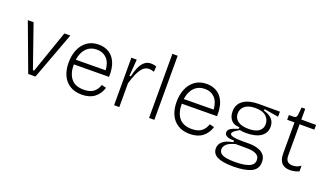

<svg xmlns="http://www.w3.org/2000/svg" viewBox="-77 -1233 3324 1945"><g transform="rotate(20 1584.5 -260.0)"><path d="M215 0 25 -511H87L247 -52H260L419 -511H483L293 0Z M795 12Q717 12 664.5 -21.5Q612 -55 586 -113.5Q560 -172 560 -248Q560 -328 586.5 -390Q613 -452 664 -488Q715 -524 788 -524Q849 -524 896.5 -496Q944 -468 971 -408Q998 -348 995 -252L616 -249V-248Q616 -151 660 -96.5Q704 -42 797 -42Q865 -42 902 -71.5Q939 -101 954 -150L1004 -137Q982 -66 929.5 -27Q877 12 795 12ZM787 -470Q719 -470 674.5 -425.5Q630 -381 619 -300L940 -303Q934 -386 893 -428Q852 -470 787 -470Z M1141 0V-512H1199L1185 -333H1200Q1211 -385 1229.5 -428.5Q1248 -472 1277.5 -498.5Q1307 -525 1349 -525Q1361 -525 1375.5 -523Q1390 -521 1408 -514L1404 -456Q1390 -461 1376.5 -464Q1363 -467 1350 -467Q1310 -467 1282 -437Q1254 -407 1233.5 -359Q1213 -311 1197 -256V0Z M1518 0V-691H1575V0Z M1959 12Q1881 12 1828.5 -21.5Q1776 -55 1750 -113.5Q1724 -172 1724 -248Q1724 -328 1750.5 -390Q1777 -452 1828 -488Q1879 -524 1952 -524Q2013 -524 2060.5 -496Q2108 -468 2135 -408Q2162 -348 2159 -252L1780 -249V-248Q1780 -151 1824 -96.5Q1868 -42 1961 -42Q2029 -42 2066 -71.5Q2103 -101 2118 -150L2168 -137Q2146 -66 2093.5 -27Q2041 12 1959 12ZM1951 -470Q1883 -470 1838.5 -425.5Q1794 -381 1783 -300L2104 -303Q2098 -386 2057 -428Q2016 -470 1951 -470Z M2488 171Q2370 171 2314.5 143.5Q2259 116 2259 58Q2259 12 2294.5 -18Q2330 -48 2405 -61V-79Q2352 -78 2327 -92Q2302 -106 2302 -130Q2302 -157 2328 -173.5Q2354 -190 2410 -207V-225Q2351 -224 2320.5 -259.5Q2290 -295 2290 -351Q2290 -431 2350.5 -472Q2411 -513 2514 -513H2742V-458L2587 -484V-467Q2641 -454 2673.5 -421.5Q2706 -389 2706 -336Q2706 -269 2651.5 -230.5Q2597 -192 2490 -192Q2475 -192 2459.5 -193.5Q2444 -195 2425 -199Q2393 -181 2373 -165Q2353 -149 2353 -136Q2353 -122 2373.5 -114.5Q2394 -107 2422.5 -104.5Q2451 -102 2474 -102H2568Q2588 -102 2617.5 -97.5Q2647 -93 2676.5 -80Q2706 -67 2726 -40.5Q2746 -14 2746 30Q2746 108 2676.5 139.5Q2607 171 2488 171ZM2502 -240Q2575 -240 2612.5 -267.5Q2650 -295 2650 -344Q2650 -396 2612 -429.5Q2574 -463 2497 -463Q2424 -463 2385 -431.5Q2346 -400 2346 -350Q2346 -299 2386 -269.5Q2426 -240 2502 -240ZM2481 122Q2586 122 2638 100Q2690 78 2690 29Q2690 -1 2673.5 -17.5Q2657 -34 2632.5 -41Q2608 -48 2583.5 -49.5Q2559 -51 2542 -51H2432Q2363 -32 2339 -6.5Q2315 19 2315 46Q2315 79 2339 95Q2363 111 2401.5 116.5Q2440 122 2481 122Z M3040 9Q2918 9 2918 -125V-461H2839V-512H2885Q2906 -512 2915 -520.5Q2924 -529 2926 -548L2934 -628H2973V-512H3132V-461H2973V-124Q2973 -81 2992.5 -62.5Q3012 -44 3047 -44Q3066 -44 3088 -49.5Q3110 -55 3135 -74V-12Q3108 -1 3084 4Q3060 9 3040 9Z"/></g></svg>

Font: Bricolage Grotesque 10pt ExtraLight
Style: Regular
Weight: 200
Designer: Mathieu Triay
Foundry: Atelier Triay
Version: Version 1.000; ttfautohint (v1.8.4.7-5d5b);gftools[0.9.32]